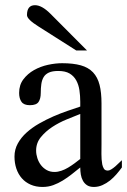

<svg xmlns="http://www.w3.org/2000/svg" viewBox="-20 -721 497 750"><path d="M277.8 -523.9 130.9 -617.2Q85.4 -645.5 85.4 -662.1Q85.4 -700.7 116.7 -700.7Q143.6 -700.7 176.8 -667.5L319.8 -523.9ZM456.1 -66.9Q446.8 -54.2 435.1 -40.5Q423.3 -26.9 409.7 -15.9Q396 -4.9 379.9 2.2Q363.8 9.3 346.7 9.3Q330.6 9.3 320.3 2.7Q310.1 -3.9 304 -14.9Q297.9 -25.9 295.7 -39.3Q293.5 -52.7 293.5 -66.9L259.8 -40Q243.2 -26.9 225.3 -15.9Q207.5 -4.9 188 2.2Q168.5 9.3 146 9.3Q120.1 9.3 99.6 0.2Q79.1 -8.8 65.2 -24.7Q51.3 -40.5 43.9 -62.3Q36.6 -84 36.6 -109.4Q36.6 -137.2 49.6 -160.6Q62.5 -184.1 84 -203.4Q105.5 -222.7 132.8 -238.3Q160.2 -253.9 188.7 -266.4Q217.3 -278.8 244.6 -288.1L293.5 -304.7V-323.2Q293.5 -346.7 290.3 -368.4Q287.1 -390.1 277.8 -407Q268.6 -423.8 252 -433.8Q235.4 -443.8 207.5 -443.8Q184.6 -443.8 170.9 -437.5Q157.2 -431.2 150.4 -419.7Q143.6 -408.2 141.4 -392.3Q139.2 -376.5 139.2 -357.9Q139.2 -335.4 130.6 -322.8Q122.1 -310.1 96.7 -310.1Q73.2 -310.1 64 -323.2Q54.7 -336.4 54.7 -357.9Q54.7 -389.2 71.3 -411.1Q87.9 -433.1 113 -447.3Q138.2 -461.4 167.5 -467.8Q196.8 -474.1 222.7 -474.1Q266.1 -474.1 295.7 -465.8Q325.2 -457.5 343.3 -438.5Q361.3 -419.4 368.9 -389.6Q376.5 -359.9 376.5 -316.9V-160.2Q376.5 -140.6 376.2 -119.4Q376 -98.1 379.4 -79.1Q381.3 -69.8 385.7 -62.3Q390.1 -54.7 401.4 -54.7Q407.2 -54.7 415 -59.6Q422.9 -64.5 430.7 -71.3Q438.5 -78.1 445.3 -85L456.1 -95.2ZM293.5 -275.9 240.2 -254.4Q210.4 -242.2 184.3 -225.1Q158.2 -208 139.6 -185.3Q121.1 -162.6 121.1 -132.8Q121.1 -118.2 126 -103Q130.9 -87.9 140.1 -75.9Q149.4 -64 162.6 -56.6Q175.8 -49.3 192.9 -49.3Q206.1 -49.3 219.7 -54Q233.4 -58.6 246.3 -66.4Q259.3 -74.2 271.2 -83Q283.2 -91.8 293.5 -100.1Z"/></svg>

Font: Simplified Naskh
Style: Regular
Weight: 400
Designer: SIL International
Foundry: Arabeyes
Version: 1.02_alpha